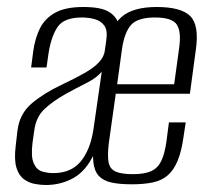

<svg xmlns="http://www.w3.org/2000/svg" viewBox="-20 -525 595 549"><path d="M111 4Q97 4 80 1Q63 -2 48.5 -12.5Q34 -23 27 -45.5Q20 -68 25 -109L30 -152Q36 -200 71 -229.5Q106 -259 155 -282Q195 -301 221.5 -316Q248 -331 263 -347Q278 -363 280 -382L284 -411Q288 -438 278.5 -451.5Q269 -465 251.5 -470Q234 -475 214 -475Q164 -475 145.5 -449Q127 -423 119 -374L113 -332H69L75 -378Q80 -415 94 -443.5Q108 -472 137.5 -488.5Q167 -505 218 -505Q270 -505 292.5 -490.5Q315 -476 320 -452.5Q325 -429 320 -400L271 -47L249 -85Q226 -36 190 -16Q154 4 111 4ZM132 -30Q183 -30 210.5 -63Q238 -96 247 -154L271 -320Q256 -302 227 -287.5Q198 -273 169 -257Q130 -235 106.5 -212.5Q83 -190 78 -152L73 -117Q68 -77 76.5 -58Q85 -39 101 -34.5Q117 -30 132 -30ZM357 2Q322 2 299 -3Q276 -8 263 -21.5Q250 -35 247 -61Q244 -87 250 -129L285 -383Q295 -448 327.5 -476.5Q360 -505 428 -505Q498 -505 524 -479Q550 -453 540 -383L523 -257H311L291 -115Q287 -80 290.5 -61Q294 -42 310.5 -34.5Q327 -27 360 -27Q393 -27 412 -35.5Q431 -44 441 -64.5Q451 -85 456 -121L463 -175H511L505 -135Q499 -92 488 -65.5Q477 -39 460 -24Q443 -9 417.5 -3.5Q392 2 357 2ZM315 -284H478L492 -386Q499 -433 486 -454Q473 -475 423 -475Q374 -475 355 -454Q336 -433 329 -386Z"/></svg>

Font: Alumni Sans Light
Style: Italic
Weight: 300
Italic angle: -8°
Version: Version 1.016